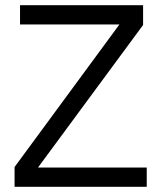

<svg xmlns="http://www.w3.org/2000/svg" viewBox="-20 -718 620 738"><path d="M544 0H36V-76L439 -624H57V-698H530V-622L126 -74H544Z"/></svg>

Font: IBM Plex Sans Arabic
Style: Regular
Weight: 400
Designer: Mike Abbink, Paul van der Laan, Pieter van Rosmalen, Wael Morcos, Khajak Apelian
Foundry: Bold Monday
Version: Version 1.005